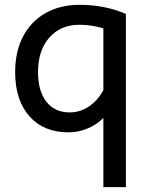

<svg xmlns="http://www.w3.org/2000/svg" viewBox="-20 -543 615 799"><path d="M503.9 -484.9V235.8H410.2V-51.8Q380.4 -22.9 342.8 -7.6Q305.2 7.8 265.1 7.8Q162.1 7.8 102.5 -59.1Q43 -126 43 -243.2Q43 -328.1 75.9 -391.1Q108.9 -454.1 169.4 -488.5Q230 -522.9 311 -522.9Q417 -522.9 503.9 -484.9ZM410.2 -168V-424.8Q362.3 -439.9 311 -439.9Q231.9 -439.9 185.1 -386.5Q138.2 -333 138.2 -243.2Q138.2 -164.1 173.1 -119.6Q208 -75.2 270 -75.2Q313 -75.2 349.6 -99.6Q386.2 -124 410.2 -168Z"/></svg>

Font: Sarala
Style: Regular
Weight: 400
Designer: Andres Torresi
Foundry: Huerta Tipografica
Version: Version 1.004;PS 001.003;hotconv 1.0.70;makeotf.lib2.5.58329